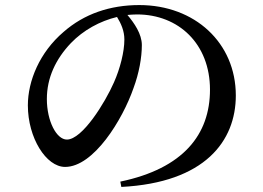

<svg xmlns="http://www.w3.org/2000/svg" viewBox="-20 -726 1040 758"><path d="M483 -667C496 -668 509 -669 521 -669C685 -669 809 -553 809 -372C809 -195 704 -61 455 -9L459 12C790 -5 911 -170 911 -349C911 -557 749 -706 530 -706C414 -706 312 -671 231 -600C136 -519 90 -406 90 -310C90 -182 162 -67 237 -67C350 -67 464 -254 507 -378C529 -437 540 -499 540 -548C540 -592 510 -635 483 -667ZM442 -659C458 -633 471 -604 471 -570C471 -521 454 -455 430 -401C395 -321 305 -175 244 -175C203 -175 165 -248 165 -335C165 -419 200 -493 260 -556C309 -607 375 -643 442 -659Z"/></svg>

Font: Noto Serif CJK KR SemiBold
Style: Regular
Weight: 600
Designer: Ryoko NISHIZUKA 西塚涼子 (kana & ideographs); Frank Grießhammer (Latin, Greek & Cyrillic); Wenlong ZHANG 张文龙 (bopomofo); San
Foundry: Adobe
Version: Version 2.001;hotconv 1.1.0;makeotfexe 2.6.0